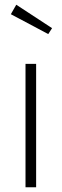

<svg xmlns="http://www.w3.org/2000/svg" viewBox="-20 -792 261 812"><path d="M48.8 -772 200.2 -672.9 184.1 -647.9 25.9 -731.9ZM132.8 -522V0H87.9V-522Z"/></svg>

Font: Fira Sans Compressed ExtraLight
Style: Regular
Weight: 250
Width: 1
Designer: Carrois Corporate & Edenspiekermann AG
Foundry: Carrois Corporate GbR & Edenspiekermann AG
Version: Version 4.203;PS 004.203;hotconv 1.0.88;makeotf.lib2.5.64775